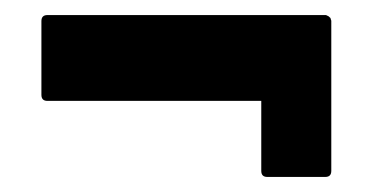

<svg xmlns="http://www.w3.org/2000/svg" viewBox="-20 -452 502 255"><path d="M35 -424Q35 -432 43 -432H413Q413 -432 415 -431Q416 -431 419 -428Q419 -427 419.5 -426Q420 -425 420 -424V-225Q420 -217 412 -217H335Q327 -217 327 -225V-318H43Q35 -318 35 -326Z"/></svg>

Font: RonaldsonGothic
Style: Regular
Weight: 400
Designer: Mr. Robertson for MacKellar, Smiths & Jordan Co. Philadelphia
Foundry: CAT-Fonts Peter Wiegel
Version: Version 1.000